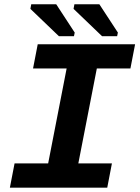

<svg xmlns="http://www.w3.org/2000/svg" viewBox="-20 -862 641 882"><path d="M153.3 -658.7H600.6L579.1 -547.4H424.8L339.8 -111.3H494.1L472.7 0H25.4L46.9 -111.3H201.2L286.1 -547.4H131.8ZM317.9 -821.3 321.8 -842.3H436.5L521.5 -712.4L518.1 -695.8H448.7ZM119.6 -821.3 123.5 -842.3H238.3L323.2 -712.4L319.8 -695.8H250.5Z"/></svg>

Font: Liberation Mono
Style: Bold Italic
Weight: 700
Italic angle: -12°
Monospace: yes
Designer: Steve Matteson
Foundry: Ascender Corporation
Version: Version 2.1.5